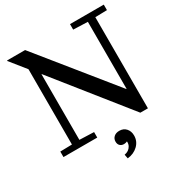

<svg xmlns="http://www.w3.org/2000/svg" viewBox="-216 -895 1199 1270"><g transform="rotate(-30 383.5 -260.0)"><path d="M23 -740H160L611 -182H613V-694L503 -698V-740H761V-698L671 -696V0H613L176 -547H174V-46L284 -42V0H26V-42L116 -44V-619L22 -736ZM432 85 459 107Q440 126 416 126Q398 126 386.5 115Q375 104 375 84Q375 62 390.5 48Q406 34 432 34Q464 34 483 55.5Q502 77 502 110Q502 154 470 184.5Q438 215 390 220L384 189Q419 183 434.5 155Q450 127 432 85Z"/></g></svg>

Font: Minipax
Style: Regular
Weight: 400
Designer: Raphaël Ronot
Foundry: Velvetyne Type Foundry
Version: Version 1.000